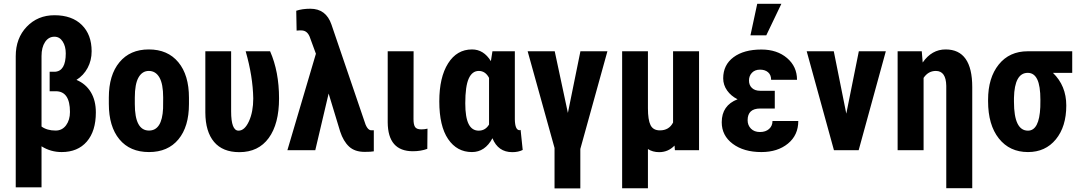

<svg xmlns="http://www.w3.org/2000/svg" viewBox="-20 -802 5765 1025"><path d="M270.5 -720.7Q364.3 -720.7 416.7 -668.9Q469.2 -617.2 469.2 -528.3Q469.2 -479.5 447.8 -439.5Q426.3 -399.4 388.2 -375.5Q438 -354.5 464.8 -310.1Q491.7 -265.6 491.7 -201.7Q491.7 -102.1 443.4 -46.1Q395 9.8 309.1 9.8Q250.5 9.8 201.7 -21V198.2H64V-502Q64 -598.1 122.8 -659.4Q181.6 -720.7 270.5 -720.7ZM331.1 -517.1Q331.1 -554.7 314.7 -580.3Q298.3 -606 270.5 -606Q239.3 -606 220.5 -577.6Q201.7 -549.3 201.7 -502.9V-126.5Q231.4 -105 276.9 -105Q312 -105 332.8 -133.3Q353.5 -161.6 353.5 -204.1Q353.5 -314.9 277.8 -314.9H245.1V-418.9H272.9Q331.1 -421.9 331.1 -517.1Z M561 -281.2Q561 -401.4 617.7 -469.7Q674.3 -538.1 774.4 -538.1Q875.5 -538.1 932.1 -469.7Q988.8 -401.4 988.8 -280.3V-246.6Q988.8 -126 932.6 -58.1Q876.5 9.8 775.4 9.8Q673.8 9.8 617.4 -58.3Q561 -126.5 561 -247.6ZM699.7 -246.6Q699.7 -105 775.4 -105Q845.2 -105 850.6 -223.1L851.1 -281.2Q851.1 -353.5 831.1 -388.4Q811 -423.3 774.4 -423.3Q739.3 -423.3 719.5 -388.4Q699.7 -353.5 699.7 -281.2Z M1213.9 -528.3V-207.5Q1213.9 -104.5 1253.4 -104.5Q1286.1 -104.5 1309.1 -154.8Q1332 -205.1 1332 -276.4Q1330.1 -393.6 1291.5 -528.3H1421.9Q1469.7 -419.9 1469.7 -276.4Q1469.7 -140.6 1414.6 -65.2Q1359.4 10.3 1257.8 10.3Q1168.9 10.3 1122.8 -44.4Q1076.7 -99.1 1076.2 -201.2V-528.3Z M1636.7 -755.4Q1720.7 -755.4 1749.5 -670.9L1923.8 -159.7Q1938.5 -107.9 1960.9 -106.4H1975.6V5.9Q1960.9 8.8 1926.3 8.8Q1874 8.8 1843.5 -19.5Q1813 -47.9 1795.9 -100.1L1734.4 -302.7L1663.1 0H1514.2L1666.5 -515.1L1636.7 -596.2Q1623.5 -639.6 1588.9 -639.6H1577.1L1563.5 -638.7L1561.5 -744.6Q1593.8 -755.4 1636.7 -755.4Z M2188 -528.3 2187.5 -166Q2187.5 -136.2 2196 -123.8Q2204.6 -111.3 2229 -111.3Q2248 -111.3 2262.2 -115.2L2261.2 -7.3Q2226.6 5.4 2184.1 5.4Q2050.8 5.4 2049.8 -148.9V-528.3Z M2728.5 -528.3V-164.6Q2729.5 -106.9 2753.9 -106.9Q2757.3 -106.9 2759.3 -108.9L2770.5 -1.5Q2747.1 10.3 2714.8 10.3Q2639.2 10.3 2608.9 -64Q2569.3 9.8 2499.5 9.8Q2419.4 9.8 2372.3 -59.6Q2325.2 -128.9 2325.2 -260.7Q2325.2 -389.2 2372.1 -463.6Q2418.9 -538.1 2500 -538.1Q2562 -538.1 2600.6 -475.6L2608.9 -528.3ZM2463.9 -250.5Q2463.9 -175.8 2481.7 -140.1Q2499.5 -104.5 2535.6 -104.5Q2571.3 -104.5 2590.8 -137.2V-386.2Q2571.3 -423.3 2536.1 -423.3Q2500.5 -423.3 2482.2 -382.3Q2463.9 -341.3 2463.9 -250.5Z M3011.7 -199.2 3078.6 -528.3H3222.7L3078.1 -6.8V203.6H2940.4V-12.2L2796.9 -528.3H2941.4Z M3439 -528.3V-224.1Q3439 -162.1 3452.9 -134Q3466.8 -106 3502.9 -106Q3551.8 -106 3573.2 -147.9V-528.3H3711.9V0H3583L3581.1 -24.9Q3546.9 10.3 3499 10.3Q3464.4 10.3 3439 -6.3V203.1H3301.3V-528.3Z M3833 -149.4Q3833 -239.3 3917.5 -272Q3882.3 -289.6 3861.6 -319.1Q3840.8 -348.6 3840.8 -383.8Q3840.8 -455.6 3896 -496.6Q3951.2 -537.6 4044.9 -537.6Q4128.4 -537.6 4181.6 -492.2Q4234.9 -446.8 4234.9 -376H4096.7Q4096.7 -402.3 4080.3 -416.3Q4064 -430.2 4037.6 -430.2Q4010.3 -430.2 3994.4 -413.6Q3978.5 -397 3978.5 -372.1Q3978.5 -347.2 3994.4 -332.3Q4010.3 -317.4 4038.1 -317.4H4116.2V-222.7H4038.6Q3971.2 -222.7 3971.2 -160.2Q3971.2 -133.3 3989 -115.2Q4006.8 -97.2 4037.1 -97.2Q4067.4 -97.2 4085.7 -113.5Q4104 -129.9 4104 -156.2H4241.7Q4241.7 -80.6 4186.5 -35.4Q4131.3 9.8 4044.9 9.8Q3950.7 9.8 3891.8 -34.2Q3833 -78.1 3833 -149.4ZM4022.5 -781.7H4151.4L4070.8 -613.3H3986.3Z M4498 -195.3 4564.9 -528.3H4709L4564 0H4432.1L4286.6 -528.3H4431.2Z M4900.9 -528.3 4905.8 -468.3Q4954.1 -538.1 5028.3 -538.1Q5170.4 -538.1 5170.4 -336.9V202.6H5031.7V-343.8Q5030.3 -423.3 4976.1 -423.3Q4935.5 -423.3 4910.6 -386.2V0H4772V-528.3Z M5704.1 -413.1H5601.1Q5672.4 -344.2 5672.4 -238.8Q5672.4 -126 5616.7 -58.1Q5561 9.8 5467.8 9.8Q5370.1 9.8 5312.5 -62.7Q5254.9 -135.3 5254.9 -261.7V-269Q5254.9 -386.7 5311.8 -457.5Q5368.7 -528.3 5466.8 -528.3L5467.3 -527.8V-528.3H5704.1ZM5393.1 -258.8Q5393.1 -104.5 5467.8 -104.5Q5528.3 -104.5 5533.7 -230.5L5534.2 -269Q5534.2 -343.8 5517.3 -378.4Q5500.5 -413.1 5466.8 -413.1Q5396 -413.1 5393.1 -279.3Z"/></svg>

Font: Roboto Condensed
Style: Bold
Weight: 700
Designer: Google
Version: Version 2.134; 2016